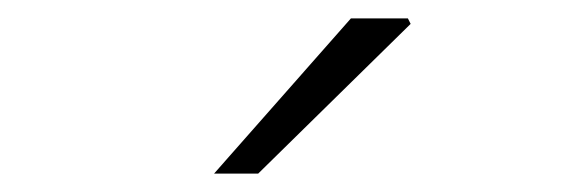

<svg xmlns="http://www.w3.org/2000/svg" viewBox="-20 -815 627 209"><path d="M362 -795H424L427 -789L261 -626H213Z"/></svg>

Font: Nebula Sans Light
Style: Regular
Weight: 300
Designer: Paul D. Hunt for Adobe (as Source Sans)
Foundry: Nebula Entertainment & Broadcasting LLC
Version: Version 1.010